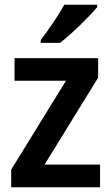

<svg xmlns="http://www.w3.org/2000/svg" viewBox="-20 -852 468 806"><path d="M388 -822V-832H250C225 -787 184 -727 151 -684V-672H232C280 -709 358 -785 388 -822ZM400 -66V-161H167L392 -526V-608H41V-513H257L27 -140V-66Z"/></svg>

Font: Noto Sans Malayalam UI SemiCondensed SemiBold
Style: Regular
Weight: 600
Width: 4
Designer: Jelle Bosma - Monotype Design Team
Foundry: Monotype Imaging Inc.
Version: Version 2.104